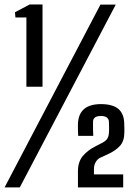

<svg xmlns="http://www.w3.org/2000/svg" viewBox="-51 -820 592 840"><path d="M64.5 -440.5V-743.5H16.5L14.5 -766.5L79 -800.5H135V-440.5ZM-31 0 388.5 -800H455.5L35.5 0ZM290 0Q290 -27.5 290 -43.5Q290 -59.5 290 -74Q291 -114 312.2 -138.5Q333.5 -163 365 -179L398 -196Q412.5 -204 418.5 -213.5Q424.5 -223 425.5 -238Q426.5 -250.5 426.2 -263Q426 -275.5 425.5 -288.5Q425 -298 417.2 -305.2Q409.5 -312.5 390.5 -312.5Q357 -312.5 356 -288.5Q355.5 -272.5 356 -255Q356.5 -237.5 357 -225.5H291Q290.5 -242 290 -252Q289.5 -262 290 -280Q292.5 -323 317.8 -343.8Q343 -364.5 390.5 -364.5Q442 -364.5 466.8 -343.5Q491.5 -322.5 492.5 -280Q492.5 -272 492.8 -267Q493 -262 493.2 -256Q493.5 -250 493 -238.5Q492.5 -202.5 473.8 -181.8Q455 -161 422.5 -146L385.5 -129Q374 -122.5 367 -109.5Q360 -96.5 360 -80.5V-57H488V0Z"/></svg>

Font: Big Shoulders Text Thin Medium
Style: Regular
Weight: 500
Version: Version 2.002